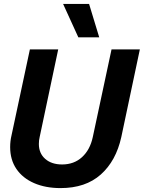

<svg xmlns="http://www.w3.org/2000/svg" viewBox="-20 -951 736 983"><path d="M32 -198Q32 -229 39 -258L133 -698H278L183 -249Q179 -233 179 -214Q179 -166 211.5 -137.5Q244 -109 298 -109Q359 -109 400 -146.5Q441 -184 455 -249L551 -698H696L601 -249Q574 -127 496 -57.5Q418 12 290 12Q213 12 154.5 -13.5Q96 -39 64 -86Q32 -133 32 -198ZM381 -760 303 -931H436L488 -760Z"/></svg>

Font: Azeret Mono SemiBold
Style: Italic
Weight: 600
Italic angle: -12°
Designer: Martin Vácha
Foundry: Displaay
Version: Version 1.000; Glyphs 3.0.3, build 3074